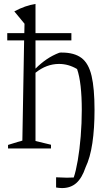

<svg xmlns="http://www.w3.org/2000/svg" viewBox="-20 -757 571 979"><path d="M21 0V-18Q56 -29 69.5 -33Q83 -37 94 -40L103 -551H17V-588H104L105 -636L53 -699Q109 -729 161 -737V-588H344V-551H161V-407Q189 -435 218.5 -455Q248 -475 282 -488Q286 -489 289.5 -489Q293 -489 295 -489Q359 -489 395.5 -461.5Q432 -434 447 -370Q462 -306 462 -196Q462 -102 451 -27.5Q440 47 416 97Q398 151 369 176.5Q340 202 296 202Q287 202 280 201Q273 200 266 199V147Q279 147 292.5 148Q306 149 321 149Q329 149 338 148.5Q347 148 356 148Q367 116 376.5 61Q386 6 391.5 -61.5Q397 -129 397 -197Q397 -265 391 -318Q385 -371 373 -405Q329 -431 281 -431Q217 -431 161 -386V-38L240 -19V0Z"/></svg>

Font: Piazzolla Light
Style: Regular
Weight: 300
Designer: Juan Pablo del Peral
Foundry: Huerta Tipografica
Version: Version 1.330